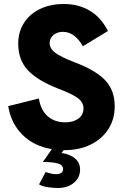

<svg xmlns="http://www.w3.org/2000/svg" viewBox="-20 -735 623 959"><path d="M298 15 287 29Q332 36 356 57.5Q380 79 380 112Q380 152 349 178Q318 204 268 204Q247 204 219 200Q191 196 175 186L208 124Q239 135 260 135Q275 135 285 129Q295 123 295 110Q295 88 267.5 81Q240 74 194 74L239 10Q149 -5 92 -62Q35 -119 21 -205L174 -243Q184 -184 218.5 -154Q253 -124 306 -124Q346 -124 371.5 -142.5Q397 -161 397 -194Q397 -223 370 -244Q343 -265 274 -291Q166 -333 118.5 -385Q71 -437 71 -517Q71 -575 99.5 -620Q128 -665 179.5 -690Q231 -715 299 -715Q373 -715 429.5 -681Q486 -647 519 -580L394 -504Q353 -576 294 -576Q266 -576 247 -560Q228 -544 228 -520Q228 -493 255 -472Q282 -451 355 -423Q458 -384 505.5 -334Q553 -284 553 -204Q553 -140 521.5 -90.5Q490 -41 433 -13Q376 15 301 15Z"/></svg>

Font: Hanken Grotesk Black
Style: Regular
Weight: 900
Designer: Alfredo Marco Pradil
Foundry: Hanken Design Co.
Version: Version 3.014